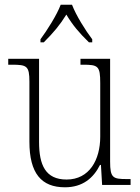

<svg xmlns="http://www.w3.org/2000/svg" viewBox="-20 -786 595 816"><path d="M152 -619V-606H166C208 -648 234 -679 262 -724C289 -679 315 -648 358 -606H372V-619C343 -657 303 -721 286 -766H238C221 -721 180 -657 152 -619ZM256 10C331 10 377 -29 405 -85H409L414 0H535V-25H518C460 -25 448 -30 448 -99V-536H322V-511H332C397 -511 406 -506 406 -433V-205C406 -107 360 -23 263 -23C173 -23 146 -85 146 -183V-536H15V-511H30C94 -511 105 -506 105 -439V-184C105 -49 156 10 256 10Z"/></svg>

Font: Noto Serif Devanagari SemiCondensed ExtraLight
Style: Regular
Weight: 200
Width: 4
Designer: Universal Thirst, Indian Type Foundry and the Monotype Design Team
Foundry: Monotype Imaging Inc.
Version: Version 2.004